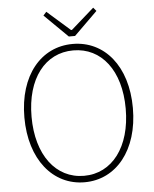

<svg xmlns="http://www.w3.org/2000/svg" viewBox="-61 -976 836 1040"><g transform="rotate(-5 357.0 -456.0)"><path d="M357 13C529 13 652 -136 652 -365C652 -594 529 -739 357 -739C185 -739 62 -594 62 -365C62 -136 185 13 357 13ZM357 -22C204 -22 101 -157 101 -365C101 -573 204 -704 357 -704C510 -704 613 -573 613 -365C613 -157 510 -22 357 -22ZM340 -781H374L501 -906L485 -925L360 -815H355L230 -925L213 -906Z"/></g></svg>

Font: Source Han Sans JP ExtraLight
Style: Regular
Weight: 250
Designer: Ryoko NISHIZUKA 西塚涼子 (kana, bopomofo & ideographs); Paul D. Hunt (Latin, Greek & Cyrillic); Sandoll Communications 산돌커뮤니
Foundry: Adobe
Version: Version 2.001;hotconv 1.0.107;makeotfexe 2.5.65593